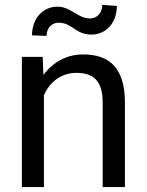

<svg xmlns="http://www.w3.org/2000/svg" viewBox="-20 -759 595 779"><path d="M153.3 -528.3H68.8V0H158.2V-372.1C180.2 -424.3 227.5 -463.4 289.1 -463.4C356.9 -463.4 396.5 -433.1 396.5 -344.2V0H486.8V-343.3C486.8 -484.9 422.4 -538.1 317.9 -538.1C254.9 -538.1 205.6 -512.2 167 -468.8L156.2 -455.1ZM395 -739.3C395 -706.5 373 -684.1 346.2 -684.1C293.5 -684.1 269 -731.9 212.9 -731.9C154.3 -731.9 109.9 -684.1 109.9 -615.7L168.9 -613.3C168.9 -645.5 190.9 -667 217.8 -667C272.9 -667 285.2 -618.7 351.1 -618.7C410.2 -618.7 454.1 -666 454.1 -734.9Z"/></svg>

Font: Bert Sans
Style: Regular
Weight: 400
Designer: Christian Robertson (Google), Cristiano Sobral
Foundry: Google, Cristiano Sobral
Version: Version 3.101